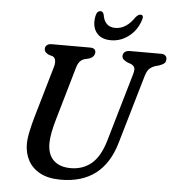

<svg xmlns="http://www.w3.org/2000/svg" viewBox="-60 -953 928 1023"><g transform="rotate(5 404.0 -441.5)"><path d="M532 -214 637.5 -576Q644 -597.5 642 -610.5Q640 -623.5 621.5 -632L604 -638Q587.5 -646 580.5 -652.8Q573.5 -659.5 573.5 -671Q573.5 -683.5 583 -691.8Q592.5 -700 610.5 -700H777.5Q792.5 -700 800.2 -692.8Q808 -685.5 808 -674.5Q808 -660 800.5 -652.5Q793 -645 774.5 -638L750 -631Q729.5 -623.5 718.5 -611.2Q707.5 -599 700 -573L593 -206.5Q528.5 15 303 15Q235.5 15 192 -8.5Q148.5 -32 127.5 -71.5Q106.5 -111 106.5 -159.5Q107 -191.5 115.8 -230.8Q124.5 -270 134.5 -305L215 -582Q220.5 -601 217.5 -616.5Q214.5 -632 201.5 -637L182.5 -642Q168 -649.5 162.8 -656Q157.5 -662.5 157.5 -674Q158 -684.5 166.8 -692.2Q175.5 -700 192 -700H397Q427.5 -700 427.5 -676.5Q427 -665.5 419.5 -655.8Q412 -646 395 -641L371 -635Q343 -626 332 -586.5L250.5 -305Q226.5 -223.5 226 -173.5Q226 -113 258.8 -82Q291.5 -51 350 -51Q414.5 -51 460.5 -89Q506.5 -127 532 -214ZM522 -816Q580 -816 624.5 -882Q638.5 -898 649.5 -898Q670 -898 660.5 -870.5Q643 -815.5 600 -782Q557 -748.5 504 -748.5Q451 -748.5 425.8 -782Q400.5 -815.5 411.5 -870.5Q417 -898 437.5 -898Q448.5 -898 454 -882Q464 -816 522 -816Z"/></g></svg>

Font: Fraunces 9pt SuperSoft
Style: Italic
Weight: 400
Italic angle: -16°
Version: Version 1.000;[b76b70a41]